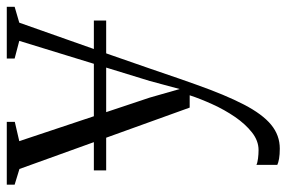

<svg xmlns="http://www.w3.org/2000/svg" viewBox="-160 -398 805 538"><g transform="rotate(-90 242.0 -129.5)"><path d="M94 252.5Q77.5 252.5 66 250.5Q54.5 248.5 48.5 245.5V187Q54.5 190 66.5 191.5Q78.5 193 90 193Q116 193 139.5 174.5Q163 156 183 126.8Q203 97.5 218.2 64Q233.5 30.5 243.5 0H209L37 -477L-7 -490.5V-512.5H169V-490L115 -477.5L237 -112L261 -28L283.5 -111.5L396 -477.5L346.5 -490.5V-512.5H491.5V-490.5L447 -477.5Q423.5 -410.5 400.2 -345Q377 -279.5 356 -219.8Q335 -160 318.2 -111Q301.5 -62 289.8 -28.2Q278 5.5 273.5 18Q244.5 100 217.5 152Q190.5 204 161 228.2Q131.5 252.5 94 252.5ZM453 -268.5V-234H33V-268.5Z"/></g></svg>

Font: Merriweather 120pt Light
Style: Regular
Weight: 300
Version: Version 2.100